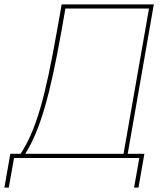

<svg xmlns="http://www.w3.org/2000/svg" viewBox="-64 -720 762 875"><path d="M-44 135H-24L0 0H571L547 135H567L594 -19H518L637 -700H217L198 -592C141 -268 101 -130 30 -19H-17ZM51 -19C118 -125 163 -280 216 -578L234 -681H615L499 -19Z"/></svg>

Font: Fixel Display Thin
Style: Italic
Weight: 100
Italic angle: -10°
Designer: AlfaBravo + MacPaw
Foundry: Kyrylo Tkachov, Marchela Mozhyna, Serhii Makarenko, Maria Weinstein, Zakhar Kryvoshyya
Version: Version 1.210;Glyphs 3.2 (3217)